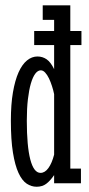

<svg xmlns="http://www.w3.org/2000/svg" viewBox="-20 -691 334 724"><path d="M285.2 0H184.1V-30.8Q169.9 -9.8 154.8 1.7Q139.6 13.2 118.2 13.2Q98.1 13.2 80.6 1.5Q63 -10.3 49.8 -38.8Q36.6 -67.4 28.8 -115.5Q21 -163.6 21 -235.8Q21 -297.4 28.8 -342.8Q36.6 -388.2 50 -418.2Q63.5 -448.2 81.8 -463.1Q100.1 -478 121.1 -478Q140.6 -478 156 -467.3Q171.4 -456.5 184.1 -430.2V-521H108.9V-574.2H184.1V-616.2H141.1V-670.9H245.1V-574.2H287.1V-521H245.1V-55.2H285.2ZM132.8 -39.1Q149.4 -39.1 162.6 -57.4Q175.8 -75.7 184.1 -107.9V-335.9Q181.2 -350.6 176 -366.5Q170.9 -382.3 164.6 -395.5Q158.2 -408.7 150.4 -417.2Q142.6 -425.8 133.8 -425.8Q122.6 -425.8 113 -413.1Q103.5 -400.4 96.4 -376.2Q89.4 -352.1 85.2 -316.7Q81.1 -281.2 81.1 -235.8Q81.1 -140.6 94.2 -89.8Q107.4 -39.1 132.8 -39.1Z"/></svg>

Font: Stint Ultra Condensed
Style: Regular
Weight: 400
Width: 1
Designer: Astigmatic (AOETI)
Foundry: Astigmatic (AOETI)
Version: Version 1.000